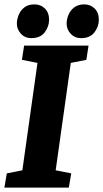

<svg xmlns="http://www.w3.org/2000/svg" viewBox="-34 -856 471 876"><path d="M-14 0 -3 -65 68 -79 137 -569 66 -583 76 -648H370L360 -583L289 -569L220 -79L291 -65L280 0ZM336 -682Q307 -682 288.5 -702Q270 -722 270 -748Q270 -768 278.5 -788.5Q287 -809 305 -822.5Q323 -836 350 -836Q379 -836 398 -817Q417 -798 417 -766Q417 -735 397 -708.5Q377 -682 336 -682ZM109 -682Q80 -682 61.5 -702Q43 -722 43 -748Q43 -768 51.5 -788.5Q60 -809 77.5 -822.5Q95 -836 123 -836Q152 -836 171 -817Q190 -798 190 -766Q190 -735 170 -708.5Q150 -682 109 -682Z"/></svg>

Font: Faustina ExtraBold
Style: Italic
Weight: 800
Italic angle: -8°
Designer: Alfonso Garcia
Foundry: http://www.omnibus-type.com
Version: Version 1.200